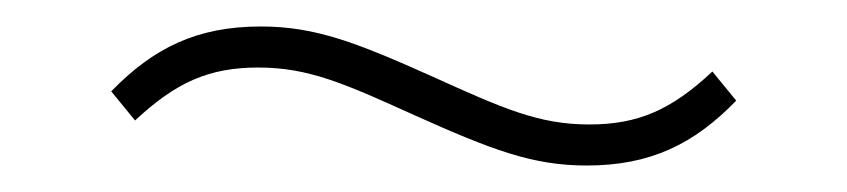

<svg xmlns="http://www.w3.org/2000/svg" viewBox="-20 -377 640 145"><path d="M423 -252C471 -252 504 -268 536 -301L518 -323C487 -294 462 -283 425 -283C387 -283 360 -295 307 -319C249 -345 218 -357 177 -357C129 -357 96 -341 64 -308L82 -286C113 -315 138 -326 175 -326C213 -326 240 -314 293 -290C351 -264 382 -252 423 -252Z"/></svg>

Font: IBM Plex Devanagari ExtraLight
Style: Regular
Weight: 200
Designer: Mike Abbink, Paul van der Laan, Pieter van Rosmalen, Erin McLaughlin
Foundry: Bold Monday
Version: Version 1.0